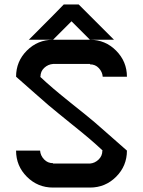

<svg xmlns="http://www.w3.org/2000/svg" viewBox="-20 -846 646 866"><path d="M160.8 -166.7Q162.5 -144.2 178.8 -127.1Q195 -110 219.2 -110V-108.3H385.8Q407.5 -110 424.6 -126.2Q441.7 -142.5 441.7 -166.7H443.3Q415 -193.3 383.8 -220Q352.5 -246.7 307.1 -282.9Q261.7 -319.2 245 -333.3Q205.8 -364.2 136.7 -425.8Q67.5 -487.5 52.5 -500Q52.5 -569.2 101.2 -617.9Q150 -666.7 219.2 -666.7H110Q246.7 -803.3 267.5 -825.8H335L494.2 -666.7H385.8Q455 -666.7 503.8 -617.5Q552.5 -568.3 552.5 -500H443.3Q441.7 -521.7 425.8 -538.8Q410 -555.8 385.8 -555.8V-557.5H219.2Q196.7 -555.8 179.6 -540Q162.5 -524.2 162.5 -500H160.8Q189.2 -473.3 220.4 -446.7Q251.7 -420 297.5 -383.3Q343.3 -346.7 360 -333.3Q399.2 -302.5 468.3 -240.8Q537.5 -179.2 552.5 -166.7Q552.5 -97.5 503.8 -48.8Q455 0 385.8 0H219.2Q150 0 101.2 -48.8Q52.5 -97.5 52.5 -166.7ZM385.8 -666.7 302.5 -750 219.2 -666.7Z"/></svg>

Font: 0xA000
Style: Bold
Weight: 700
Version: Version 0.1